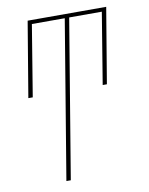

<svg xmlns="http://www.w3.org/2000/svg" viewBox="-83 -581 666 857"><g transform="rotate(-10 250.0 -152.5)"><path d="M148 215 267 -502H118L65 -179H45L102 -520H458L401 -179H382L435 -502H287L168 215Z"/></g></svg>

Font: Iosevka SS04 Thin Oblique
Style: Regular
Weight: 100
Italic angle: -9°
Monospace: yes
Designer: Belleve Invis
Foundry: Belleve Invis
Version: Version 19.0.0; ttfautohint (v1.8.4)